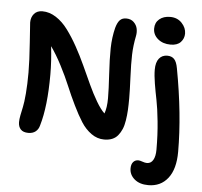

<svg xmlns="http://www.w3.org/2000/svg" viewBox="-63 -800 1195 1136"><g transform="rotate(5 534.0 -232.5)"><path d="M918 -570.8Q872.1 -570.8 842.5 -595.7Q813 -620.6 813 -657.2Q813 -692.4 837.6 -713.1Q862.3 -733.9 901.9 -733.9Q944.8 -733.9 971.4 -705.6Q998 -677.2 998 -643.1Q998 -613.8 978 -592.3Q958 -570.8 918 -570.8ZM125 22.9Q94.7 22.9 79.8 7.1Q64.9 -8.8 64.9 -36.1Q64.9 -52.7 69.6 -77.1Q74.2 -101.6 80.1 -127.4Q85.9 -153.3 90.6 -208Q95.2 -262.7 95.2 -333Q95.2 -400.9 87.2 -511.7Q79.1 -622.6 79.1 -628.9Q79.1 -660.2 96.7 -680.7Q114.3 -701.2 146 -701.2Q188 -701.2 227.3 -675.8Q266.6 -650.4 298.3 -607.4Q330.1 -564.5 359.1 -512.2Q388.2 -460 414.6 -402.1Q440.9 -344.2 464.6 -293Q488.3 -241.7 514.4 -197.3Q540.5 -152.8 564 -130.9Q577.1 -166.5 577.1 -222.2Q577.1 -273.9 571.5 -364.5Q565.9 -455.1 567.1 -519Q568.4 -583 583 -641.1Q592.3 -673.8 606.2 -688Q620.1 -702.1 643.1 -702.1Q671.4 -702.1 688.5 -685.5Q705.6 -668.9 710 -647.5Q714.4 -626 710 -604Q698.2 -545.9 696.5 -491.9Q694.8 -438 698.5 -358.2Q702.1 -278.3 702.1 -232.9Q702.1 -192.9 700.4 -162.4Q698.7 -131.8 693.8 -101.1Q689 -70.3 679.9 -49.1Q670.9 -27.8 657 -10.7Q643.1 6.3 622.6 14.6Q602.1 22.9 575.2 22.9Q534.2 22.9 498.8 -2.4Q463.4 -27.8 438 -67.6Q412.6 -107.4 385.3 -163.6Q357.9 -219.7 335.2 -274.4Q312.5 -329.1 280 -391.8Q247.6 -454.6 214.8 -500Q225.1 -411.1 225.1 -333Q225.1 -142.6 190.9 -27.8Q185.1 -3.9 168.2 9.5Q151.4 22.9 125 22.9ZM858.9 269Q807.1 269 776.6 242.9Q746.1 216.8 746.1 179.2Q746.1 154.8 757.6 141.4Q769 127.9 788.1 127.9Q796.9 127.9 812.5 133.5Q828.1 139.2 839.8 139.2Q863.3 139.2 876.2 117.4Q889.2 95.7 889.2 55.2Q889.2 -33.2 881.1 -112.3Q873 -191.4 863.5 -237.5Q854 -283.7 845.9 -332.3Q837.9 -380.9 837.9 -415Q837.9 -459 856 -481.4Q874 -503.9 904.8 -503.9Q930.7 -503.9 945.8 -488.5Q960.9 -473.1 967.8 -434.1Q1018.1 -164.6 1018.1 57.1Q1018.1 159.7 975.3 214.4Q932.6 269 858.9 269Z"/></g></svg>

Font: Shantell Sans Bouncy
Style: Regular
Weight: 600
Designer: Stephen Nixon, Anya Danilova, Shantell Martin
Foundry: Arrow Type
Version: Version 1.006;[9816181b4]